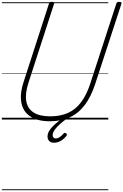

<svg xmlns="http://www.w3.org/2000/svg" viewBox="-20 -1308 1350 2101"><path d="M524 19Q424 19 354.5 -10.5Q285 -40 248.5 -95.5Q212 -151 208.5 -230Q205 -309 237 -407L516 -1269Q519 -1279 526 -1283.5Q533 -1288 548 -1288Q562 -1288 568.5 -1283Q575 -1278 572 -1268L291 -401Q254 -287 267 -204.5Q280 -122 345.5 -78.5Q411 -35 530 -35Q642 -35 725.5 -73Q809 -111 868.5 -191Q928 -271 968 -394L1253 -1269Q1256 -1279 1263 -1283.5Q1270 -1288 1285 -1288Q1315 -1288 1309 -1268L1022 -390Q977 -251 908.5 -160Q840 -69 745.5 -25Q651 19 524 19ZM570 254Q537 254 518.5 235Q500 216 500 185Q500 159 513 133.5Q526 108 550.5 82Q575 56 609.5 28Q644 0 687 -29L727 -26V-22Q692 3 660.5 29Q629 55 605.5 80Q582 105 569 127.5Q556 150 556 169Q556 186 564.5 196.5Q573 207 589 207Q611 207 632.5 193Q654 179 677 152Q682 146 689.5 145.5Q697 145 705 153Q711 158 712 164.5Q713 171 707 179Q690 201 667.5 218.5Q645 236 620.5 245Q596 254 570 254ZM0 763H1165V773H0ZM0 -20H1165V0H0ZM0 -505H1165V-500H0ZM0 -1283H1165V-1273H0Z"/></svg>

Font: Playwrite NL Guides
Style: Regular
Weight: 400
Designer: Veronika Burian, José Scaglione
Foundry: TypeTogether
Version: Version 1.003